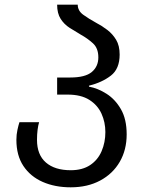

<svg xmlns="http://www.w3.org/2000/svg" viewBox="-20 -790 616 820"><path d="M282 10Q215 10 162.5 -13Q110 -36 80 -81Q50 -126 50 -193Q50 -215 54.5 -235.5Q59 -256 63 -268H147Q143 -255 140.5 -235.5Q138 -216 138 -193Q138 -129 176 -96Q214 -63 282 -63Q332 -63 365 -85Q398 -107 414 -144.5Q430 -182 430 -226Q430 -268 413.5 -304.5Q397 -341 361.5 -363.5Q326 -386 269 -386H224V-459H280Q344 -459 372 -482.5Q400 -506 400 -545Q400 -584 377 -605Q354 -626 325 -642Q301 -656 277.5 -671Q254 -686 239 -709.5Q224 -733 224 -770H312Q312 -744 335.5 -727Q359 -710 390 -693Q415 -680 438 -662.5Q461 -645 476 -620Q491 -595 491 -557Q491 -496 453.5 -467Q416 -438 360 -424V-420Q398 -413 435 -389.5Q472 -366 496.5 -323.5Q521 -281 521 -216Q521 -150 491.5 -99Q462 -48 408 -19Q354 10 282 10Z"/></svg>

Font: Go Noto Current
Style: Regular
Weight: 400
Designer: Monotype Design Team
Foundry: Monotype Imaging Inc.
Version: Version 2.007; ttfautohint (v1.8) -l 8 -r 50 -G 200 -x 14 -D